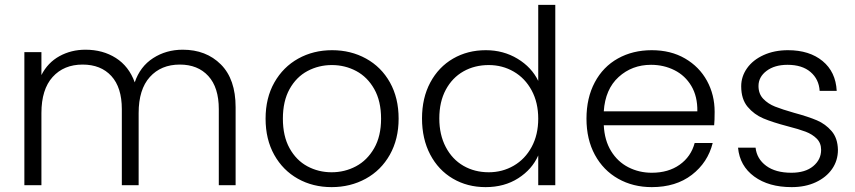

<svg xmlns="http://www.w3.org/2000/svg" viewBox="-20 -760 3511 788"><path d="M947 -320V0H878V-312Q878 -401 835 -448Q792 -495 718 -495Q641 -495 595 -444Q549 -393 549 -296V0H480V-312Q480 -401 437 -448Q394 -495 319 -495Q242 -495 196 -444Q150 -393 150 -296V0H80V-546H150V-452Q176 -503 224 -529.5Q272 -556 331 -556Q402 -556 455.5 -522Q509 -488 533 -422Q555 -487 608.5 -521.5Q662 -556 730 -556Q826 -556 886.5 -495.5Q947 -435 947 -320Z M1070 -273Q1070 -358 1106 -421.5Q1142 -485 1204 -519.5Q1266 -554 1343 -554Q1420 -554 1482.5 -519.5Q1545 -485 1580.5 -421.5Q1616 -358 1616 -273Q1616 -189 1580 -125Q1544 -61 1481 -26.5Q1418 8 1341 8Q1264 8 1202.5 -26.5Q1141 -61 1105.5 -124.5Q1070 -188 1070 -273ZM1544 -273Q1544 -345 1516 -394.5Q1488 -444 1442 -468.5Q1396 -493 1342 -493Q1288 -493 1242 -468.5Q1196 -444 1168.5 -394.5Q1141 -345 1141 -273Q1141 -201 1168.5 -151.5Q1196 -102 1241.5 -77.5Q1287 -53 1341 -53Q1395 -53 1441 -77.5Q1487 -102 1515.5 -151.5Q1544 -201 1544 -273Z M1974 -554Q2046 -554 2104 -519Q2162 -484 2189 -428V-740H2259V0H2189V-122Q2164 -65 2107 -28.5Q2050 8 1973 8Q1898 8 1838.5 -27Q1779 -62 1745.5 -126Q1712 -190 1712 -274Q1712 -358 1746 -421.5Q1780 -485 1839.5 -519.5Q1899 -554 1974 -554ZM1986 -493Q1928 -493 1882 -467Q1836 -441 1809.5 -391.5Q1783 -342 1783 -274Q1783 -207 1809.5 -156.5Q1836 -106 1882 -79.5Q1928 -53 1986 -53Q2042 -53 2088.5 -80Q2135 -107 2162 -157Q2189 -207 2189 -273Q2189 -339 2162 -389Q2135 -439 2088.5 -466Q2042 -493 1986 -493Z M2911 -246H2458Q2461 -184 2488 -140Q2515 -96 2559 -73.5Q2603 -51 2655 -51Q2723 -51 2769.5 -84Q2816 -117 2831 -173H2905Q2885 -93 2819.5 -42.5Q2754 8 2655 8Q2578 8 2517 -26.5Q2456 -61 2421.5 -124.5Q2387 -188 2387 -273Q2387 -358 2421 -422Q2455 -486 2516 -520Q2577 -554 2655 -554Q2733 -554 2791.5 -520Q2850 -486 2881.5 -428.5Q2913 -371 2913 -301Q2913 -265 2911 -246ZM2842 -303Q2843 -364 2817.5 -407Q2792 -450 2748 -472Q2704 -494 2652 -494Q2574 -494 2519 -444Q2464 -394 2458 -303Z M3009 -154H3081Q3086 -108 3124.5 -79.5Q3163 -51 3228 -51Q3285 -51 3317.5 -78Q3350 -105 3350 -145Q3350 -173 3332 -191Q3314 -209 3286.5 -219.5Q3259 -230 3212 -242Q3151 -258 3113 -274Q3075 -290 3048.5 -321.5Q3022 -353 3022 -406Q3022 -446 3046 -480Q3070 -514 3114 -534Q3158 -554 3214 -554Q3302 -554 3356 -509.5Q3410 -465 3414 -387H3344Q3341 -435 3306.5 -464.5Q3272 -494 3212 -494Q3159 -494 3126 -469Q3093 -444 3093 -407Q3093 -375 3112.5 -354.5Q3132 -334 3161 -322.5Q3190 -311 3239 -297Q3298 -281 3333 -266Q3368 -251 3393 -222Q3418 -193 3419 -145Q3419 -101 3395 -66.5Q3371 -32 3328 -12Q3285 8 3229 8Q3135 8 3075.5 -35.5Q3016 -79 3009 -154Z"/></svg>

Font: Poppins-tnum Light
Style: Regular
Weight: 300
Designer: Ninad Kale (Devanagari), Jonny Pinhorn (Latin)
Foundry: Indian Type Foundry
Version: Version 4.004